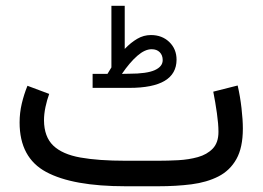

<svg xmlns="http://www.w3.org/2000/svg" viewBox="-20 -649 915 669"><path d="M354.5 -391.6Q358.4 -397.5 361.6 -403.3Q364.7 -409.2 368.2 -414.1V-628.9H414.6V-478.5Q435.5 -500.5 458 -513.7Q480.5 -526.9 505.9 -526.9Q544.9 -526.9 570.1 -502.4Q595.2 -478 595.2 -440.9Q594.7 -342.8 430.7 -342.8H302.7V-391.6ZM430.2 -392.1Q491.2 -392.1 519 -404.5Q546.9 -417 546.9 -439.5Q546.9 -456.5 536.6 -467Q526.4 -477.5 508.3 -477.5Q484.9 -477.5 458.5 -454.6Q432.1 -431.6 404.8 -391.6ZM531.2 0H417.5Q233.4 0 140.9 -49.8Q48.3 -99.6 48.3 -222.2Q48.3 -255.9 55.9 -288.1Q63.5 -320.3 75.7 -350.1L151.4 -321.8Q143.6 -300.3 138.4 -275.9Q133.3 -251.5 133.3 -229.5Q133.8 -172.4 165.5 -141.8Q197.3 -111.3 260.3 -100.1Q323.2 -88.9 417.5 -88.9H531.7Q564.9 -88.9 601.3 -90.8Q637.7 -92.8 669.4 -101.6Q701.2 -110.4 721.2 -131.1Q741.2 -151.9 741.2 -189.5Q741.2 -216.8 735.8 -254.6Q730.5 -292.5 723.1 -329.6L808.1 -351.1Q816.9 -313 821.5 -272.2Q826.2 -231.4 826.2 -201.2Q826.2 -134.8 803.7 -94.7Q781.2 -54.7 741 -34.2Q700.7 -13.7 647.2 -6.8Q593.8 0 531.2 0Z"/></svg>

Font: Vazirmatn UI NL
Style: Regular
Weight: 400
Designer: Saber Rastikerdar
Foundry: Saber Rastikerdar
Version: Version 33.003